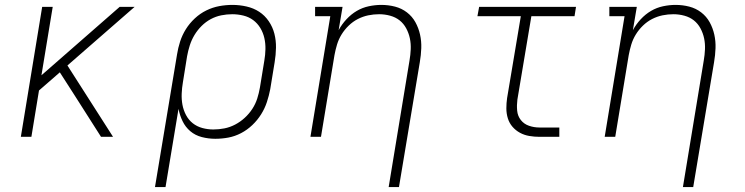

<svg xmlns="http://www.w3.org/2000/svg" viewBox="-20 -558 3040 783"><path d="M65 0 152 -530H195L149 -251L468 -530H529L255 -291L441 0H392L285 -168L224 -263L139 -189L108 0Z M612 205 702 -336Q706 -362 714.5 -388.5Q723 -415 738 -439Q753 -463 774.5 -483Q796 -503 821.5 -515.5Q847 -528 874 -533Q901 -538 928 -538Q957 -538 985.5 -531.5Q1014 -525 1037 -510Q1060 -495 1076 -471.5Q1092 -448 1099 -420.5Q1106 -393 1105.5 -363.5Q1105 -334 1100 -304L1082 -194Q1077 -168 1068.5 -142Q1060 -116 1045 -92Q1030 -68 1009 -48Q988 -28 963 -15Q938 -2 911.5 3Q885 8 858 8Q830 8 803 1Q776 -6 756 -23Q736 -40 724.5 -64Q713 -88 708 -114L655 205ZM850 -30Q873 -30 895.5 -34.5Q918 -39 939 -50Q960 -61 978 -77.5Q996 -94 1009 -114Q1022 -134 1029 -156Q1036 -178 1040 -201L1058 -311Q1062 -334 1062.5 -357.5Q1063 -381 1058 -403Q1053 -425 1041.5 -444Q1030 -463 1012.5 -476Q995 -489 972.5 -494.5Q950 -500 927 -500Q905 -500 882.5 -495.5Q860 -491 839.5 -480Q819 -469 802 -452Q785 -435 773 -415Q761 -395 754 -373Q747 -351 743 -329L726 -223Q722 -200 721 -176.5Q720 -153 724 -131Q728 -109 738.5 -89Q749 -69 766 -55.5Q783 -42 805 -36Q827 -30 850 -30Z M1565 205 1650 -311Q1654 -334 1655 -357Q1656 -380 1651.5 -401.5Q1647 -423 1636.5 -442.5Q1626 -462 1609.5 -475Q1593 -488 1571 -494Q1549 -500 1526 -500Q1504 -500 1482 -495.5Q1460 -491 1439.5 -480.5Q1419 -470 1402 -453.5Q1385 -437 1373 -417.5Q1361 -398 1354.5 -376.5Q1348 -355 1344 -333L1289 0H1246L1327 -492H1265V-530H1377L1361 -435Q1374 -459 1393 -479.5Q1412 -500 1435 -513.5Q1458 -527 1484 -532.5Q1510 -538 1535 -538Q1564 -538 1591 -531Q1618 -524 1639.5 -507.5Q1661 -491 1674 -467.5Q1687 -444 1693 -417Q1699 -390 1698 -361.5Q1697 -333 1692 -304L1607 205Z M2180 0Q2159 0 2138.5 -3.5Q2118 -7 2100.5 -16.5Q2083 -26 2070 -41Q2057 -56 2051 -75.5Q2045 -95 2045 -116Q2045 -137 2048 -158L2104 -492H1927L1934 -530H2329L2323 -492H2147L2090 -152Q2087 -129 2089 -107Q2091 -85 2104 -68.5Q2117 -52 2137.5 -45Q2158 -38 2180 -38H2261V0Z M2765 205 2850 -311Q2854 -334 2855 -357Q2856 -380 2851.5 -401.5Q2847 -423 2836.5 -442.5Q2826 -462 2809.5 -475Q2793 -488 2771 -494Q2749 -500 2726 -500Q2704 -500 2682 -495.5Q2660 -491 2639.5 -480.5Q2619 -470 2602 -453.5Q2585 -437 2573 -417.5Q2561 -398 2554.5 -376.5Q2548 -355 2544 -333L2489 0H2446L2527 -492H2465V-530H2577L2561 -435Q2574 -459 2593 -479.5Q2612 -500 2635 -513.5Q2658 -527 2684 -532.5Q2710 -538 2735 -538Q2764 -538 2791 -531Q2818 -524 2839.5 -507.5Q2861 -491 2874 -467.5Q2887 -444 2893 -417Q2899 -390 2898 -361.5Q2897 -333 2892 -304L2807 205Z"/></svg>

Font: Iosevka Slab XLtExObl
Style: Regular
Weight: 200
Width: 7
Italic angle: -9°
Monospace: yes
Designer: Belleve Invis
Foundry: Belleve Invis
Version: Version 11.1.1; ttfautohint (v1.8.3)